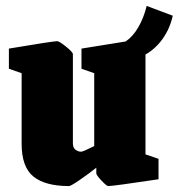

<svg xmlns="http://www.w3.org/2000/svg" viewBox="-20 -615 603 648"><path d="M471 -94 515 -79V-10Q362 13 345 13Q340 13 322.5 -5.5Q305 -24 305 -30V-49Q280 -29 249.5 -8Q219 13 213 13Q133 13 93 -19Q53 -51 53 -130V-368L10 -383V-451Q159 -476 173 -476Q180 -476 203 -457.5Q226 -439 226 -432V-132Q226 -116 235 -109.5Q244 -103 254 -103Q260 -103 298 -122V-368L255 -383V-451Q364 -469 404 -475Q428 -491 446.5 -522.5Q465 -554 475 -595L563 -562Q554 -520 530 -485.5Q506 -451 471 -431Z"/></svg>

Font: Grenze Black
Style: Regular
Weight: 900
Designer: Renata Polastri
Foundry: Omnibus-Type
Version: Version 1.002; ttfautohint (v1.8)